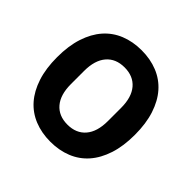

<svg xmlns="http://www.w3.org/2000/svg" viewBox="-179 -885 1072 1072"><g transform="rotate(45 357.0 -349.0)"><path d="M50 0ZM357 12Q288 12 231 -11Q174 -34 134 -79.5Q94 -125 72 -192.5Q50 -260 50 -349Q50 -438 72 -505.5Q94 -573 134 -618.5Q174 -664 231 -687Q288 -710 357 -710Q426 -710 483 -687Q540 -664 580 -618.5Q620 -573 642 -505.5Q664 -438 664 -349Q664 -260 642 -192.5Q620 -125 580 -79.5Q540 -34 483 -11Q426 12 357 12ZM357 -123Q426 -123 464.5 -168Q503 -213 503 -297V-401Q503 -485 464.5 -530Q426 -575 357 -575Q288 -575 249.5 -530Q211 -485 211 -401V-297Q211 -213 249.5 -168Q288 -123 357 -123Z"/></g></svg>

Font: Aneliza ExtraBold
Style: Regular
Weight: 800
Designer: Mike Abbink, Paul van der Laan, Pieter van Rosmalen
Foundry: Bold Monday
Version: Version 3.001;September 8, 2019;FontCreator 11.5.0.2425 64-b